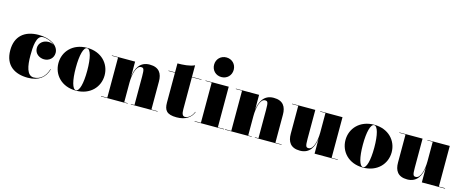

<svg xmlns="http://www.w3.org/2000/svg" viewBox="-39 -1415 5052 2080"><g transform="rotate(15 2486.5 -375.0)"><path d="M504.5 -143.5H499.5C476 -60 419 -9.5 346.5 -9.5C270 -9.5 251.5 -115.5 251.5 -230C251.5 -324 256.5 -458 333 -458C376.5 -458 429.5 -438.5 464.5 -406.5C447 -417.5 426 -423.5 404.5 -423.5C349 -423.5 297.5 -387 297.5 -327C297.5 -262 354.5 -228.5 404.5 -228.5C460 -228.5 508.5 -267 508.5 -328C508.5 -408 414.5 -469.5 282.5 -469.5C121.5 -469.5 26 -385 26 -230C26 -55 143.5 10 284.5 10C410.5 10 478.5 -49 504.5 -143.5Z M566 -230C566 -100 664 10 825 10C986 10 1084 -100 1084 -230C1084 -360 986 -470 825 -470C664 -470 566 -360 566 -230ZM761 -230C761 -374 786 -465.5 825 -465.5C864 -465.5 889 -374 889 -230C889 -86 864 5.5 825 5.5C786 5.5 761 -86 761 -230Z M1104.5 -4.5V0H1404.5V-4.5H1364.5V-223C1364.5 -315 1389 -419.5 1443.5 -419.5C1471.5 -419.5 1479.5 -409.5 1479.5 -325.5V-4.5H1439.5V0H1739.5V-4.5H1669.5V-319C1669.5 -406 1634.5 -470 1527 -470C1414.5 -470 1376 -381 1364.5 -293V-460H1104.5V-455.5H1174.5V-4.5Z M2139.5 -102 2135 -103C2111 -42.5 2068 -21 2040.5 -21C2013.5 -21 2002.5 -46 2002.5 -96V-455.5H2109.5V-460H2002.5V-590C1952.5 -565 1872.5 -560 1812.5 -560V-460H1739.5V-455.5H1812.5V-121C1812.5 -36 1841.5 7 1953.5 7C2054.5 7 2115.5 -38 2139.5 -102Z M2199.5 -650C2199.5 -587 2246.5 -540 2309.5 -540C2372.5 -540 2419.5 -587 2419.5 -650C2419.5 -713 2372.5 -760 2309.5 -760C2246.5 -760 2199.5 -713 2199.5 -650ZM2154.5 -4.5V0H2484.5V-4.5H2414.5V-460H2154.5V-455.5H2224.5V-4.5Z M2495 -4.5V0H2795V-4.5H2755V-223C2755 -315 2779.5 -419.5 2834 -419.5C2862 -419.5 2870 -409.5 2870 -325.5V-4.5H2830V0H3130V-4.5H3060V-319C3060 -406 3025 -470 2917.5 -470C2805 -470 2766.5 -381 2755 -293V-460H2495V-455.5H2565V-4.5Z M3385.5 -460H3125.5V-455.5H3195.5V-141C3195.5 -54 3230.5 10 3338 10C3450 10 3489 -79 3500.5 -167V0H3760.5V-4.5H3690.5V-460H3440.5V-455.5H3500.5V-237C3500.5 -145 3475.5 -40.5 3421.5 -40.5C3393.5 -40.5 3385.5 -50.5 3385.5 -134.5Z M3785.5 -230C3785.5 -100 3883.5 10 4044.5 10C4205.5 10 4303.5 -100 4303.5 -230C4303.5 -360 4205.5 -470 4044.5 -470C3883.5 -470 3785.5 -360 3785.5 -230ZM3980.5 -230C3980.5 -374 4005.5 -465.5 4044.5 -465.5C4083.5 -465.5 4108.5 -374 4108.5 -230C4108.5 -86 4083.5 5.5 4044.5 5.5C4005.5 5.5 3980.5 -86 3980.5 -230Z M4588.5 -460H4328.5V-455.5H4398.5V-141C4398.5 -54 4433.5 10 4541 10C4653 10 4692 -79 4703.5 -167V0H4963.5V-4.5H4893.5V-460H4643.5V-455.5H4703.5V-237C4703.5 -145 4678.5 -40.5 4624.5 -40.5C4596.5 -40.5 4588.5 -50.5 4588.5 -134.5Z"/></g></svg>

Font: Bodoni* 36pt Fatface
Style: Regular
Weight: 900
Version: Version 2.3